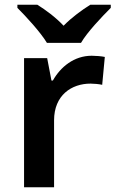

<svg xmlns="http://www.w3.org/2000/svg" viewBox="-20 -786 485 806"><path d="M177 -606H320C346 -651 408 -716 445 -753V-766H359C324 -744 282 -714 247 -678C213 -714 172 -744 137 -766H53V-753C90 -716 150 -651 177 -606ZM365 -552C291 -552 234 -505 202 -448H196L178 -542H81V0H207V-281C207 -386 280 -435 360 -435C374 -435 396 -433 409 -430L420 -547C406 -550 382 -552 365 -552Z"/></svg>

Font: Noto Sans Vithkuqi SemiBold
Style: Regular
Weight: 600
Version: Version 1.001